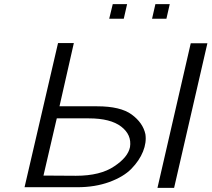

<svg xmlns="http://www.w3.org/2000/svg" viewBox="-20 -900 1017 923"><path d="M505 -810 522 -880H591L575 -810ZM711 -810 727 -880H796L780 -810ZM98 0 259 -693H335L266 -389H447Q559 -389 613 -349.5Q667 -310 679 -255Q685 -215 667.5 -171.5Q650 -128 612 -89Q574 -50 505.5 -25Q437 0 352 0ZM189 -56Q215 -56 266.5 -55.5Q318 -55 345 -55Q463 -55 530 -101Q595 -144 605 -193Q614 -252 562.5 -291.5Q511 -331 407 -331H253L248 -310ZM737 3 897 -692H977L817 3Z"/></svg>

Font: Coval
Style: ExtraLight Italic
Weight: 200
Foundry: Context Ltd
Version: Version 001.000